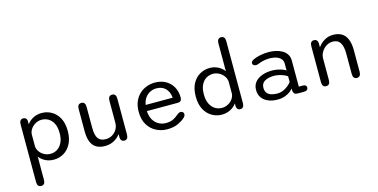

<svg xmlns="http://www.w3.org/2000/svg" viewBox="-91 -1250 3895 1976"><g transform="rotate(-15 1857.0 -262.0)"><path d="M104.5 -428.3Q104.5 -482.3 146.7 -482.3Q162.3 -482.3 172.7 -473.3Q183 -464.3 185.8 -446.3L186 -407.8Q211 -444 252.3 -465.2Q293.7 -486.5 343.2 -486.5Q398.7 -486.5 447.2 -459.3Q495.7 -432.2 525.8 -377.2Q556 -322.3 556 -239Q556 -156 525.8 -100.4Q495.7 -44.8 447.2 -17.2Q398.7 10.5 343.2 10.5Q295.3 10.5 254.7 -9.3Q214 -29.2 189 -63V184.2Q189 238 146.7 238Q104.5 238 104.5 184.2ZM189 -169.5Q193.2 -136.5 213.2 -110.8Q233.3 -85.2 262.9 -70.8Q292.5 -56.5 324.3 -56.5Q363.3 -56.5 396.3 -76.6Q429.3 -96.7 449.5 -137.4Q469.7 -178.2 469.7 -239Q469.7 -301.3 449.5 -341.2Q429.3 -381 396.3 -400.2Q363.3 -419.5 324.3 -419.5Q292.3 -419.5 262.5 -404.2Q232.7 -388.8 212.5 -362.2Q192.3 -335.7 189 -301.7Z M765.2 -481Q807.2 -481 807.2 -427V-205.7Q807.2 -126 832 -90.6Q856.8 -55.2 913.2 -55.2Q952.5 -55.2 983.4 -74Q1014.3 -92.8 1032.4 -123.9Q1050.5 -155 1050.5 -191.3V-427Q1050.5 -481 1093 -481Q1135 -481 1135 -427V-45Q1135 8.8 1093 8.8Q1059.7 8.8 1053.2 -28.3L1052.7 -71.3Q1026.8 -35.3 984.3 -12.1Q941.8 11.2 887.8 11.2Q835.7 11.2 798.7 -9Q761.7 -29.2 742.2 -74.2Q722.7 -119.2 722.7 -193.3V-427Q722.7 -481 765.2 -481Z M1549.3 10.5Q1489.2 10.5 1434.7 -17Q1380.2 -44.5 1346 -99.9Q1311.8 -155.3 1311.8 -239Q1311.8 -302.5 1332.2 -349.2Q1352.5 -395.8 1386.5 -426.6Q1420.5 -457.3 1462.8 -472.4Q1505.2 -487.5 1549 -487.5Q1614.5 -487.5 1663.6 -459.8Q1712.7 -432.2 1740 -383.6Q1767.3 -335 1767.3 -271.3Q1767.3 -247 1756.6 -235.9Q1745.8 -224.8 1721.3 -224.8H1395.3Q1398.2 -168.7 1420.6 -130.9Q1443 -93.2 1478.1 -74.1Q1513.2 -55 1552.7 -55Q1605.3 -55 1636.7 -72.4Q1668 -89.8 1688 -108.5Q1697.2 -116.5 1706.8 -121.4Q1716.3 -126.3 1727.7 -126.3Q1742 -126.3 1751 -117.6Q1760 -108.8 1760 -94.3Q1760 -83.3 1753.8 -73.9Q1747.7 -64.5 1736.8 -55.3Q1710 -31 1664 -10.2Q1618 10.5 1549.3 10.5ZM1399.5 -289.3H1687.8Q1681.7 -353.8 1645.5 -389.8Q1609.3 -425.7 1548 -425.7Q1515.7 -425.7 1484.6 -411.2Q1453.5 -396.8 1430.7 -366.8Q1407.8 -336.8 1399.5 -289.3Z M2328.8 5Q2297.8 5 2290.5 -30.3L2290 -67Q2265 -31.3 2223.4 -10.4Q2181.8 10.5 2132.5 10.5Q2077.5 10.5 2028.8 -17.2Q1980 -44.8 1949.8 -100.4Q1919.7 -156 1919.7 -239Q1919.7 -322.3 1949.8 -377.2Q1980 -432.2 2028.8 -459.3Q2077.5 -486.5 2132.5 -486.5Q2180.7 -486.5 2221.3 -466.1Q2262 -445.7 2286.8 -411.2V-708Q2286.8 -734.3 2297.7 -748.2Q2308.5 -762 2328.8 -762Q2371 -762 2371 -708V-49.3Q2371 5 2328.8 5ZM2286.8 -170.5V-300.2Q2284.2 -334.3 2263.8 -361.2Q2243.5 -388.2 2213.6 -403.8Q2183.7 -419.5 2151.3 -419.5Q2112.3 -419.5 2079.3 -400.2Q2046.3 -381 2026.2 -341.2Q2006 -301.3 2006 -239Q2006 -178.2 2026.2 -137.4Q2046.3 -96.7 2079.3 -76.6Q2112.3 -56.5 2151.3 -56.5Q2183.3 -56.5 2213 -71Q2242.7 -85.5 2262.9 -111.4Q2283.2 -137.3 2286.8 -170.5Z M2942.7 1.7Q2918 1.7 2907.6 -8.7Q2897.2 -19.2 2894.8 -37.7L2893.2 -64.2Q2884.3 -50.2 2861.9 -32.9Q2839.5 -15.7 2805.7 -3.3Q2771.8 9.2 2727.8 9.2Q2673.2 9.2 2629.9 -8.2Q2586.7 -25.5 2561.7 -59.6Q2536.7 -93.7 2536.7 -143.8Q2536.7 -192.3 2563.9 -226Q2591.2 -259.7 2638.7 -277.3Q2686.2 -295 2746.8 -295Q2778.7 -295 2808.3 -288.5Q2838 -282 2860.3 -273.2Q2882.7 -264.3 2892.2 -257.5V-329Q2892.2 -355.8 2879.7 -373.9Q2867.2 -392 2846.7 -402.7Q2826.2 -413.3 2801.4 -417.8Q2776.7 -422.3 2752 -422.3Q2719.3 -422.3 2686.4 -414.7Q2653.5 -407 2631.2 -397.2Q2623.5 -393.8 2616.3 -392.6Q2609.2 -391.3 2603.8 -391.3Q2588 -391.3 2577.7 -399.2Q2567.3 -407.2 2567.3 -421.2Q2567.3 -434 2577.3 -442.2Q2587.3 -450.5 2601.8 -457.2Q2628 -469.2 2670.2 -478.3Q2712.5 -487.5 2762.2 -487.5Q2799.8 -487.5 2836.8 -479.3Q2873.7 -471.2 2904 -453.8Q2934.3 -436.3 2952.5 -408.4Q2970.7 -380.5 2970.7 -341V-63.2H3014.3Q3033.3 -63.2 3043.1 -55Q3052.8 -46.8 3052.8 -31.7Q3052.8 -17 3041.8 -7.7Q3030.7 1.7 3003.3 1.7ZM2892.2 -194.3Q2881.8 -203.5 2858.7 -213.5Q2835.5 -223.5 2807.2 -230.3Q2779 -237.2 2752.8 -237.2Q2691.3 -237.2 2653.4 -215.1Q2615.5 -193 2615.5 -145.5Q2615.5 -111.3 2631.5 -90.7Q2647.5 -70 2675.6 -61Q2703.7 -52 2739.5 -52Q2775.7 -52 2807 -66.5Q2838.3 -81 2860.8 -100.5Q2883.3 -120 2892.2 -135.2Z M3573 5Q3530.5 5 3530.5 -49.3V-263.8Q3530.5 -343.5 3505.5 -382.2Q3480.5 -420.8 3423.8 -420.8Q3397.3 -420.8 3372.8 -409.1Q3348.2 -397.3 3329 -377.3Q3309.8 -357.3 3298.5 -332.4Q3287.2 -307.5 3287.2 -281.5V-49.3Q3287.2 5 3244.7 5Q3202.7 5 3202.7 -49.3V-431Q3202.7 -485 3244.7 -485Q3280.3 -485 3285.5 -444.8L3285.7 -397.5Q3310.8 -435.7 3353.2 -461.4Q3395.7 -487.2 3449.2 -487.2Q3501.5 -487.2 3538.7 -465.3Q3575.8 -443.5 3595.4 -397Q3615 -350.5 3615 -276.3V-49.3Q3615 -23 3604.2 -9Q3593.3 5 3573 5Z"/></g></svg>

Font: Sono ExtraLight
Style: Regular
Weight: 200
Designer: Tyler Finck
Foundry: Tyler Finck
Version: Version 2.112